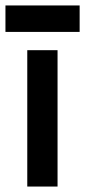

<svg xmlns="http://www.w3.org/2000/svg" viewBox="-31 -684 312 704"><path d="M69 0V-500H180V0ZM-11 -567V-664H261V-567Z"/></svg>

Font: Figtree Light SemiBold
Style: Regular
Weight: 600
Version: Version 2.002